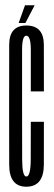

<svg xmlns="http://www.w3.org/2000/svg" viewBox="-20 -703 204 726"><path d="M79.5 3Q145.5 3 145.8 -80.8Q146 -164.5 146 -242.5H96.5Q96.5 -165.5 96.2 -100.5Q96 -35.5 79.5 -35.5Q64 -35.5 63.8 -100.2Q63.5 -165 63.5 -300.5Q63.5 -460 63.5 -514Q63.5 -568 79.5 -568Q96.5 -568 96.5 -514.2Q96.5 -460.5 96.5 -357.5H146Q146 -461 145.8 -533.8Q145.5 -606.5 79.5 -606.5Q15 -606.5 14.8 -534Q14.5 -461.5 14.5 -300.5Q14.5 -163 14.8 -80Q15 3 79.5 3ZM50.5 -616H76L111 -683H74.5Z"/></svg>

Font: Anybody UltraCondensed Light
Style: Regular
Weight: 300
Width: 1
Version: Version 1.113;gftools[0.9.25]